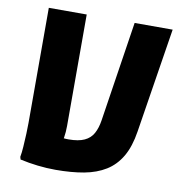

<svg xmlns="http://www.w3.org/2000/svg" viewBox="-81 -797 851 884"><g transform="rotate(10 344.5 -355.5)"><path d="M66.2 -21.6Q69.9 -40.2 71.9 -70.2Q74 -100.2 75.2 -130.9Q76.4 -161.6 76.4 -181.6V-720H253.6V-199.6Q253.6 -170.1 249.5 -145.7Q245.3 -121.2 241.5 -107.9L221.8 -144.1Q232.3 -142.2 244.8 -140.7Q257.2 -139.2 270.8 -139.2Q317.2 -139.2 344.9 -152.1Q372.5 -164.9 386.2 -190.1Q400 -215.2 405.6 -251.6L477.6 -720H655.4L577.8 -230.4Q566.7 -158.5 539.5 -111.8Q512.2 -65.1 469.4 -38.7Q426.6 -12.3 368.5 -1.5Q310.3 9.2 236 9.2Q194.4 9.2 152.2 4.3Q110 -0.6 69.6 -9.6Z"/></g></svg>

Font: Kufam
Style: Regular
Weight: 400
Designer: Wael Morcos, Artur Schmal
Foundry: Original Type
Version: Version 1.301; ttfautohint (v1.8.3)